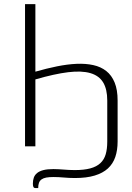

<svg xmlns="http://www.w3.org/2000/svg" viewBox="-20 -728 656 955"><path d="M104.5 -707.5H156V-371.5Q211.5 -387.5 263.5 -398Q315.5 -408.5 361 -410.5Q406.5 -412.5 444 -404.2Q481.5 -396 508.5 -374.8Q535.5 -353.5 550.2 -317.5Q565 -281.5 565 -228V-24Q565 19 553.5 52.8Q542 86.5 516.8 109.8Q491.5 133 451 145.2Q410.5 157.5 353 157.5Q337.5 157.5 324 156.8Q310.5 156 297.8 155Q285 154 272.5 153.2Q260 152.5 246.5 152.5Q224.5 152.5 210 155.2Q195.5 158 186.5 164.5Q177.5 171 173.8 181.5Q170 192 170 207.5H157Q148.5 207.5 146 201.5Q143.5 195.5 143.5 185.5Q143.5 169 148.2 155.5Q153 142 164.8 132.5Q176.5 123 196.2 118Q216 113 246 113Q259.5 113 272 113.8Q284.5 114.5 297 115.5Q309.5 116.5 323 117.2Q336.5 118 351.5 118Q398 118 429.2 109.5Q460.5 101 479.2 83.5Q498 66 505.8 39.2Q513.5 12.5 513.5 -24V-228Q513.5 -284 493.2 -317.8Q473 -351.5 429.8 -364.2Q386.5 -377 318.8 -368.8Q251 -360.5 156 -333V0H104.5Z"/></svg>

Font: Lato Light
Style: Regular
Weight: 300
Designer: Lukasz Dziedzic
Foundry: tyPoland Lukasz Dziedzic
Version: Version 2.007; 2014-02-27